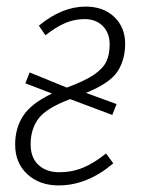

<svg xmlns="http://www.w3.org/2000/svg" viewBox="-20 -552 428 583"><path d="M73 -114Q73 -73 97 -51Q121 -29 160 -29Q199 -29 232.5 -43Q266 -57 302 -86L324 -56Q245 11 158 11Q100 11 63 -23Q26 -57 26 -113Q26 -163 50.5 -200.5Q75 -238 138 -268L57 -299L70 -332L183 -286Q237 -306 265 -325Q293 -344 303 -365.5Q313 -387 313 -417Q313 -452 292 -473Q271 -494 237 -494Q206 -494 178 -482Q150 -470 118 -445L98 -474Q168 -532 240 -532Q294 -532 327 -500.5Q360 -469 360 -419Q360 -370 336.5 -334.5Q313 -299 241 -270L334 -236L321 -203L193 -251Q121 -224 97 -192Q73 -160 73 -114Z"/></svg>

Font: Fira Sans Extra Condensed ExtraLight
Style: Italic
Weight: 275
Width: 3
Italic angle: -8°
Designer: Carrois Corporate & Edenspiekermann AG
Foundry: Carrois Corporate GbR & Edenspiekermann AG
Version: Version 4.203